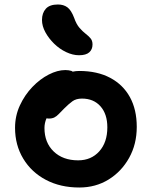

<svg xmlns="http://www.w3.org/2000/svg" viewBox="-20 -823 675 855"><path d="M333 12Q249 12 184.5 -22Q120 -56 83.5 -116.5Q47 -177 47 -254Q47 -307 68.5 -353.5Q90 -400 124 -435.5Q158 -471 197 -491Q236 -511 271 -511Q286 -511 299 -507Q301 -505 304 -504Q318 -507 333 -507Q413 -507 470.5 -476.5Q528 -446 558.5 -390.5Q589 -335 589 -258Q589 -181 555 -120Q521 -59 463.5 -23.5Q406 12 333 12ZM187 -296Q178 -275 178 -253Q178 -188 219 -148.5Q260 -109 328 -109Q386 -109 422 -149Q458 -189 458 -256Q458 -315 427.5 -349.5Q397 -384 345 -384Q319 -384 302.5 -372Q286 -360 266 -340Q251 -325 241.5 -315Q232 -305 222 -300Q212 -295 197 -295Q192 -295 187 -296ZM332 -577Q304 -577 274.5 -591Q245 -605 221 -628.5Q197 -652 182 -679.5Q167 -707 167 -734Q167 -765 184 -784Q201 -803 238 -803Q263 -803 280 -790.5Q297 -778 310 -744Q320 -715 334 -699Q348 -683 361 -673Q374 -663 383 -652.5Q392 -642 392 -625Q392 -603 377.5 -590Q363 -577 332 -577Z"/></svg>

Font: Shantell Sans Light SemiBold
Style: Regular
Weight: 600
Version: Version 1.008;[ac192a2d6]